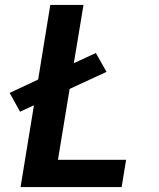

<svg xmlns="http://www.w3.org/2000/svg" viewBox="-20 -755 640 775"><path d="M63 0 117 -330 61 -304 19 -380 134 -434 183 -735H317L278 -500L367 -541L410 -465L261 -396L214 -110H489L471 0Z"/></svg>

Font: Iosevka Extrabold Extended
Style: Italic
Weight: 800
Width: 7
Italic angle: -9°
Monospace: yes
Designer: Belleve Invis
Foundry: Belleve Invis
Version: Version 32.5.0; ttfautohint (v1.8.4)